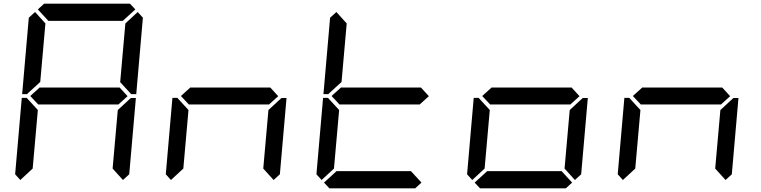

<svg xmlns="http://www.w3.org/2000/svg" viewBox="-20 -1020 4120 1040"><path d="M90 -45 62 -76 98 -490H125L129 -485L185 -424L157 -107ZM131 -515 127 -510H100L136 -924L170 -955L226 -893L198 -576ZM185 -969 219 -1000H684L713 -969L645 -907H242ZM671 -499 620 -453V-454H188V-453L144 -500L196 -547V-546H628ZM684 -485 689 -489H716L680 -76L646 -45L590 -107L618 -424ZM726 -955 754 -924 718 -510H691L687 -514L631 -575L659 -893Z M906 -45 878 -76 914 -490H941L945 -485L1001 -424L973 -107ZM1487 -499 1436 -453V-454H1004V-453L960 -500L1012 -547V-546H1444ZM1500 -485 1505 -489H1532L1496 -76L1462 -45L1406 -107L1434 -424Z M1722 -45 1694 -76 1730 -490H1757L1761 -485L1817 -424L1789 -107ZM1763 -515 1759 -510H1732L1768 -924L1802 -955L1858 -893L1830 -576ZM2303 -499 2252 -453V-454H1820V-453L1776 -500L1828 -547V-546H2260ZM2263 -31 2229 0H1764L1735 -31L1803 -93H2206Z M2538 -45 2510 -76 2546 -490H2573L2577 -485L2633 -424L2605 -107ZM3119 -499 3068 -453V-454H2636V-453L2592 -500L2644 -547V-546H3076ZM3132 -485 3137 -489H3164L3128 -76L3094 -45L3038 -107L3066 -424ZM3079 -31 3045 0H2580L2551 -31L2619 -93H3022Z M3354 -45 3326 -76 3362 -490H3389L3393 -485L3449 -424L3421 -107ZM3935 -499 3884 -453V-454H3452V-453L3408 -500L3460 -547V-546H3892ZM3948 -485 3953 -489H3980L3944 -76L3910 -45L3854 -107L3882 -424Z"/></svg>

Font: DSEG7 Classic
Style: Italic
Weight: 400
Italic angle: -5°
Designer: Keshikan(Twitter:@keshinomi_88pro)
Version: Version 0.46